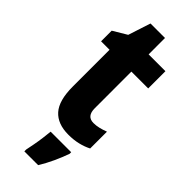

<svg xmlns="http://www.w3.org/2000/svg" viewBox="-286 -693 945 945"><g transform="rotate(45 186.0 -221.0)"><path d="M272 -118Q290 -118 309 -122.5Q328 -127 349 -135V-18Q324 -5 293 2.5Q262 10 225 10Q150 10 111.5 -33Q73 -76 73 -173V-429H14V-503L86 -546L124 -663H225V-549H342V-429H225V-174Q225 -118 272 -118ZM296 72Q283 109 265.5 147Q248 185 226 221H130V208Q134 189 139 162.5Q144 136 147.5 109Q151 82 153 61H296Z"/></g></svg>

Font: Noto Sans Kannada Condensed ExtraBold
Style: Regular
Weight: 800
Width: 3
Designer: Jelle Bosma - Monotype Design Team
Foundry: Monotype Imaging Inc.
Version: Version 2.005; ttfautohint (v1.8.4.7-5d5b)